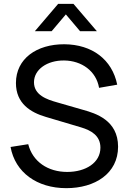

<svg xmlns="http://www.w3.org/2000/svg" viewBox="-20 -965 670 1000"><path d="M362.5 -945H283L161.5 -802.5H249L323 -890L397 -802.5H484.5ZM325.5 15C475 15 595 -61.5 595 -201C595 -339.5 476.5 -375 414 -392.5L277 -432C223.5 -447 157 -470 157 -536.5C157 -603 225.5 -651 314 -650C405.5 -649 481 -595 496 -507.5L590.5 -524C564 -655 460 -733.5 315 -734.5C171.5 -735 63 -660 63 -532.5C63 -426 139 -379.5 219 -356L402.5 -301.5C454 -286 503 -259 503 -196C503 -117.5 426.5 -69.5 330 -69.5C229.5 -69.5 150 -123 127 -214L35 -199.5C59 -67 172.5 15 325.5 15Z"/></svg>

Font: Hauora Medium
Style: Regular
Weight: 500
Designer: Wayne Shih
Foundry: WCYS
Version: Version 1.001;hotconv 1.0.109;makeotfexe 2.5.65596